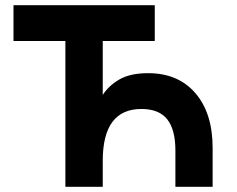

<svg xmlns="http://www.w3.org/2000/svg" viewBox="-20 -720 912 740"><path d="M232 0V-562H32V-700H576.5V-562H376V-354Q398.5 -389.5 440.2 -413.8Q482 -438 551 -438Q666.5 -438 733 -361Q799.5 -284 799.5 -150V0H656V-139.5Q656 -221 624.2 -260.5Q592.5 -300 525 -300Q376 -300 376 -100.5V0Z"/></svg>

Font: Overpass ExtraBold
Style: Regular
Weight: 800
Designer: Delve Withrington, Dave Bailey, Thomas Jockin
Foundry: Delve Fonts LLC
Version: Version 4.000; ttfautohint (v1.8.3)